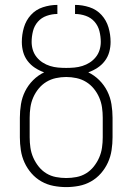

<svg xmlns="http://www.w3.org/2000/svg" viewBox="-20 -755 540 783"><path d="M250 8Q224 8 198 3Q172 -2 149 -15Q126 -28 108.5 -48Q91 -68 80 -92Q69 -116 65 -142.5Q61 -169 61 -195V-275Q61 -302 65.5 -330Q70 -358 82.5 -383Q95 -408 115 -428Q135 -448 160 -460Q140 -467 122.5 -478.5Q105 -490 92.5 -506.5Q80 -523 74.5 -543Q69 -563 69 -584Q69 -614 77.5 -643Q86 -672 106 -694Q126 -716 155 -725.5Q184 -735 214 -735V-698Q192 -698 170.5 -690.5Q149 -683 134.5 -666.5Q120 -650 114.5 -628Q109 -606 109 -584Q109 -567 114 -551Q119 -535 129.5 -522Q140 -509 154 -500Q168 -491 184 -486Q200 -481 216.5 -479.5Q233 -478 250 -478Q267 -478 283.5 -479.5Q300 -481 316 -486Q332 -491 346 -500Q360 -509 370.5 -522Q381 -535 386 -551Q391 -567 391 -584Q391 -606 385.5 -628Q380 -650 365.5 -666.5Q351 -683 329.5 -690.5Q308 -698 286 -698V-735Q316 -735 345 -725.5Q374 -716 394 -694Q414 -672 422.5 -643Q431 -614 431 -584Q431 -563 425.5 -543Q420 -523 407.5 -506.5Q395 -490 377.5 -478.5Q360 -467 340 -460Q365 -448 385 -428Q405 -408 417.5 -383Q430 -358 434.5 -330Q439 -302 439 -275V-195Q439 -169 435 -142.5Q431 -116 420 -92Q409 -68 391.5 -48Q374 -28 351 -15Q328 -2 302 3Q276 8 250 8ZM250 -29Q271 -29 292 -33Q313 -37 331 -48Q349 -59 362.5 -76Q376 -93 384.5 -112.5Q393 -132 396 -153Q399 -174 399 -195V-275Q399 -296 396 -317Q393 -338 384.5 -357.5Q376 -377 362.5 -393.5Q349 -410 331 -421Q313 -432 292 -436.5Q271 -441 250 -441Q229 -441 208 -436.5Q187 -432 169 -421Q151 -410 137.5 -393.5Q124 -377 115.5 -357.5Q107 -338 104 -317Q101 -296 101 -275V-195Q101 -174 104 -153Q107 -132 115.5 -112.5Q124 -93 137.5 -76Q151 -59 169 -48Q187 -37 208 -33Q229 -29 250 -29Z"/></svg>

Font: Iosevka SS04 Extralight
Style: Regular
Weight: 200
Monospace: yes
Designer: Belleve Invis
Foundry: Belleve Invis
Version: Version 19.0.0; ttfautohint (v1.8.4)